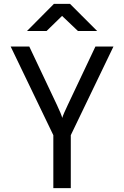

<svg xmlns="http://www.w3.org/2000/svg" viewBox="-20 -970 640 990"><path d="M255 0V-273L35 -730H131L273 -430Q285 -405 292 -387.5Q299 -370 301 -362Q303 -370 310.5 -387.5Q318 -405 330 -430L472 -730H565L345 -273V0ZM119 -810 258 -950H341L481 -810H382L300 -888L220 -810Z"/></svg>

Font: JetBrainsMonoNL NFM
Style: Regular
Weight: 400
Monospace: yes
Designer: Philipp Nurullin, Konstantin Bulenkov
Foundry: JetBrains
Version: Version 2.304; ttfautohint (v1.8.4.7-5d5b);Nerd Fonts 3.3.0